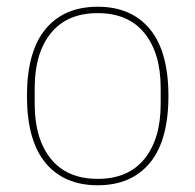

<svg xmlns="http://www.w3.org/2000/svg" viewBox="-20 -538 580 570"><path d="M270 12Q170 12 115 -54.5Q60 -121 60 -253Q60 -385 115 -451.5Q170 -518 270 -518Q370 -518 425 -451.5Q480 -385 480 -253Q480 -121 425 -54.5Q370 12 270 12ZM270 -7Q361 -7 409 -66.5Q457 -126 457 -229V-277Q457 -380 409 -439.5Q361 -499 270 -499Q179 -499 131 -439.5Q83 -380 83 -277V-229Q83 -126 131 -66.5Q179 -7 270 -7Z"/></svg>

Font: IBM Plex Sans Arabic Thin
Style: Regular
Weight: 100
Designer: Mike Abbink, Paul van der Laan, Pieter van Rosmalen, Wael Morcos, Khajak Apelian
Foundry: Bold Monday
Version: Version 1.101